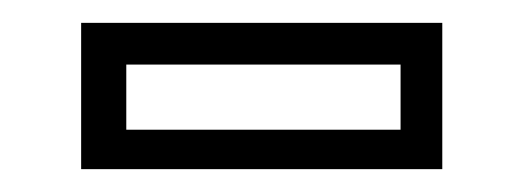

<svg xmlns="http://www.w3.org/2000/svg" viewBox="-20 -386 458 168"><path d="M51 -238V-366H367V-238ZM90.5 -272.5H330.5V-329.5H90.5Z"/></svg>

Font: Tourney Thin
Style: Regular
Weight: 400
Version: Version 1.015